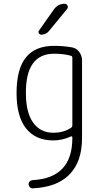

<svg xmlns="http://www.w3.org/2000/svg" viewBox="-20 -775 540 1025"><path d="M325.2 -754.9Q335.9 -754.9 340.3 -745.1Q344.7 -735.4 337.9 -726.6L242.2 -610.4Q227.5 -590.8 200.2 -589.8Q192.4 -589.8 187.5 -597.7Q182.6 -605.5 188.5 -612.3L267.6 -724.6Q289.1 -754.9 325.2 -754.9ZM269.5 -488.3Q117.2 -488.3 118.2 -278.3Q118.2 -174.8 156.7 -120.6Q195.3 -66.4 264.6 -66.4Q321.3 -66.4 360.4 -93.8Q366.2 -97.7 366.2 -107.4V-466.8Q366.2 -475.6 358.4 -477.5Q317.4 -488.3 269.5 -488.3ZM264.6 -25.4Q169.9 -25.4 119.1 -89.4Q68.4 -153.3 68.4 -278.3Q68.4 -406.2 118.2 -468.3Q168 -530.3 269.5 -530.3Q315.4 -530.3 362.3 -522.5Q387.7 -518.6 402.8 -498Q418 -477.5 418 -452.1V-38.1Q418 87.9 351.1 156.2Q284.2 224.6 154.3 230.5Q145.5 230.5 139.2 224.1Q132.8 217.8 132.8 209Q132.8 189.5 154.3 186.5Q366.2 175.8 366.2 -38.1V-42Q366.2 -44.9 363.8 -46.4Q361.3 -47.9 359.4 -46.9Q312.5 -25.4 264.6 -25.4Z"/></svg>

Font: Rounded Mgen+ 1mn light
Style: Regular
Weight: 200
Designer: [Source Han Sans]
Ryoko NISHIZUKA  (kana & ideographs); Paul D. Hunt (Latin, Greek & Cyrillic); Wenlong ZHANG  (bopomofo
Version: Version 1.059.20150602